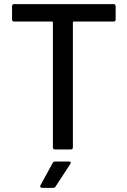

<svg xmlns="http://www.w3.org/2000/svg" viewBox="-20 -720 614 925"><path d="M47.9 -700.2H526.9Q537.1 -700.2 537.1 -689.9V-626Q537.1 -616.2 526.9 -616.2H335Q331.1 -616.2 331.1 -611.8V-9.8Q331.1 0 320.8 0H245.1Q234.9 0 234.9 -9.8V-611.8Q234.9 -616.2 231 -616.2H47.9Q38.1 -616.2 38.1 -626V-689.9Q38.1 -700.2 47.9 -700.2ZM235.8 185.1H183.1Q177.2 185.1 174.6 181.4Q171.9 177.7 174.8 172.9L233.9 64.9Q236.8 58.1 246.1 58.1H313Q318.8 58.1 320.3 61.3Q321.8 64.5 318.8 69.8L248 178.2Q244.1 185.1 235.8 185.1Z"/></svg>

Font: Gruenseis Font Medium
Style: Regular
Weight: 500
Designer: Jeremy Tribby
Foundry: Tribby Type
Version: Version 1.408;Glyphs 3.1.2 (3151)